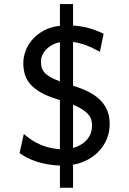

<svg xmlns="http://www.w3.org/2000/svg" viewBox="-20 -801 626 929"><path d="M178.2 -502.9Q178.2 -487.3 181.6 -474.6Q185.1 -461.9 194.8 -450.4Q204.6 -439 222.7 -428.5Q240.7 -418 270 -407.2V-596.7Q249 -592.8 232.2 -583.5Q215.3 -574.2 203.4 -561.8Q191.4 -549.3 184.8 -534.2Q178.2 -519 178.2 -502.9ZM425.3 -193.4Q425.3 -207.5 421.9 -220.5Q418.5 -233.4 408.4 -245.8Q398.4 -258.3 380.6 -270.3Q362.8 -282.2 333.5 -294.4V-85Q353 -90.3 369.6 -99.9Q386.2 -109.4 398.7 -123Q411.1 -136.7 418.2 -154.3Q425.3 -171.9 425.3 -193.4ZM463.4 -550.3Q425.3 -571.3 395 -582.5Q364.7 -593.8 333.5 -597.7V-386.2Q376.5 -373 409.4 -356.2Q442.4 -339.4 464.8 -316.9Q487.3 -294.4 499 -266.1Q510.7 -237.8 510.7 -202.1Q510.7 -162.6 497.1 -129.4Q483.4 -96.2 459.7 -70.6Q436 -44.9 403.6 -27.8Q371.1 -10.7 333.5 -3.9V107.4H270V0Q239.7 -1 211.4 -5.9Q183.1 -10.7 158.2 -18.8Q133.3 -26.9 112.1 -37.4Q90.8 -47.9 74.7 -60.5L95.2 -152.8Q136.2 -116.7 180.2 -99.1Q224.1 -81.5 270 -79.1V-316.9Q266.1 -317.9 263.7 -318.8Q210.9 -334.5 177.7 -353.5Q144.5 -372.6 125.7 -394.8Q106.9 -417 99.9 -442.4Q92.8 -467.8 92.8 -496.6Q92.8 -522.9 102.8 -552.2Q112.8 -581.5 134.5 -607.2Q156.2 -632.8 189.7 -651.9Q223.1 -670.9 270 -676.3V-781.2H333.5V-677.2Q374 -674.8 408.9 -665.3Q443.8 -655.8 481.4 -637.7Z"/></svg>

Font: Andika Am
Style: Regular
Weight: 400
Designer: Victor Gaultney, Annie Olsen, Julie Remington, Don Collingsworth, Eric Hays, Becca Hirsbrunner
Foundry: SIL International
Version: Version 5.000